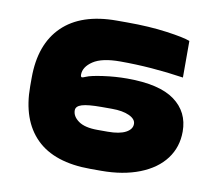

<svg xmlns="http://www.w3.org/2000/svg" viewBox="-70 -681 889 775"><g transform="rotate(10 374.0 -294.0)"><path d="M688 -203Q688 -139 652 -91Q616 -43 548.5 -16.5Q481 10 391 10H348Q199 10 124.5 -64Q50 -138 50 -276V-311Q50 -449 126.5 -523.5Q203 -598 348 -598H391Q482 -598 554 -588Q626 -578 651 -568V-418Q518 -438 391 -438Q316 -438 280 -414Q244 -390 244 -358Q244 -348 250 -348Q253 -348 265 -353Q283 -361 332.5 -368Q382 -375 431 -375Q563 -375 625.5 -329Q688 -283 688 -203ZM489 -199Q489 -219 462 -231.5Q435 -244 391 -244H348Q292 -244 268 -236.5Q244 -229 244 -212Q244 -187 270 -168.5Q296 -150 348 -150H390Q438 -150 463.5 -163.5Q489 -177 489 -199Z"/></g></svg>

Font: Dashboard
Style: Regular
Weight: 400
Designer: jaiki
Version: Version 1.000